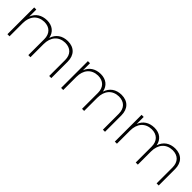

<svg xmlns="http://www.w3.org/2000/svg" viewBox="246 -1582 2642 2642"><g transform="rotate(45 1567.5 -261.0)"><path d="M760 -522C653 -520 579 -468 547 -371C529 -466 460 -522 355 -522C252 -520 179 -473 145 -384V-521H104V0H145V-255C145 -391 219 -477 344 -480C448 -480 511 -417 511 -310V0H552V-255C552 -391 625 -477 750 -480C855 -480 917 -417 917 -310V0H958V-318C958 -445 885 -522 760 -522Z M1805 -522C1698 -520 1624 -468 1592 -371C1574 -466 1505 -522 1400 -522C1297 -520 1224 -473 1190 -384V-521H1149V0H1190V-255C1190 -391 1264 -477 1389 -480C1493 -480 1556 -417 1556 -310V0H1597V-255C1597 -391 1670 -477 1795 -480C1900 -480 1962 -417 1962 -310V0H2003V-318C2003 -445 1930 -522 1805 -522Z M2850 -522C2743 -520 2669 -468 2637 -371C2619 -466 2550 -522 2445 -522C2342 -520 2269 -473 2235 -384V-521H2194V0H2235V-255C2235 -391 2309 -477 2434 -480C2538 -480 2601 -417 2601 -310V0H2642V-255C2642 -391 2715 -477 2840 -480C2945 -480 3007 -417 3007 -310V0H3048V-318C3048 -445 2975 -522 2850 -522Z"/></g></svg>

Font: Montserrat arm ExtraLight
Style: Regular
Weight: 275
Designer: Julieta Ulanovsky
Foundry: Julieta Ulanovsky
Version: Version 6.000;PS 006.000;hotconv 1.0.88;makeotf.lib2.5.64775